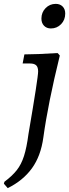

<svg xmlns="http://www.w3.org/2000/svg" viewBox="-83 -730 359 992"><path d="M131 -634Q131 -666 152.5 -688Q174 -710 205 -710Q227 -710 240.5 -696.5Q254 -683 254 -660Q254 -627 232.5 -605Q211 -583 180 -583Q158 -583 144.5 -597Q131 -611 131 -634ZM-43 242 -63 219 -60 209Q-21 180 3 150Q27 120 41 76Q55 32 64 -37Q114 -329 114 -361Q114 -383 104 -392.5Q94 -402 72 -402H34L43 -449Q106 -449 215 -456L226 -443Q165 -195 141 -20Q128 76 82 139.5Q36 203 -43 242Z"/></svg>

Font: Alegreya Medium
Style: Italic
Weight: 500
Italic angle: -7°
Designer: Juan Pablo del Peral
Foundry: Huerta Tipografica
Version: Version 2.008; ttfautohint (v1.8)